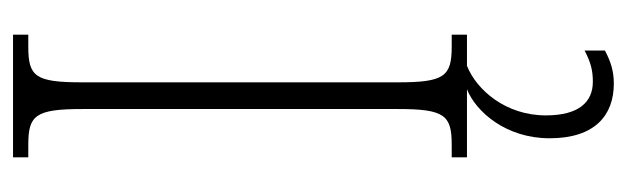

<svg xmlns="http://www.w3.org/2000/svg" viewBox="-362 -392 985 302"><g transform="rotate(-90 131.0 -241.5)"><path d="M34 0H141C106 14 64 61 64 130C64 201 100 231 150 231C170 231 185 226 202 217V185C183 195 170 198 153 198C121 198 100 176 100 124C100 61 140 15 178 0H227V-24H208C161 -24 152 -36 152 -109V-605C152 -679 161 -690 208 -690H227V-714H34V-690H54C100 -690 110 -679 110 -605V-108C110 -35 100 -24 54 -24H34Z"/></g></svg>

Font: Noto Serif Tamil ExtraCondensed ExtraLight
Style: Regular
Weight: 200
Width: 2
Designer: Indian Type Foundry, Tom Grace, and the Monotype Design Team
Foundry: Monotype Imaging Inc.
Version: Version 2.004